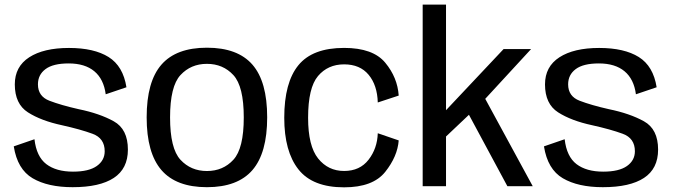

<svg xmlns="http://www.w3.org/2000/svg" viewBox="-20 -805 2914 830"><path d="M294 4.2Q411.2 4.2 472 -35.9Q532.9 -76 532.9 -158.2Q532.9 -246.8 471.7 -280.7Q410.5 -314.6 320.2 -333Q243.4 -350.4 193.7 -369.5Q144 -388.5 144 -440.4Q144 -481.8 176.8 -506.3Q209.5 -530.8 276.9 -530.8Q347.1 -530.8 387.8 -496.9Q428.5 -463 437 -397.4L526.6 -427.8Q512.2 -519.2 449.4 -558.5Q386.6 -597.7 278.2 -597.7Q168.8 -597.7 106.4 -557.4Q44 -517.1 44 -440.2Q44 -355.6 100.8 -319.3Q157.5 -283 248 -263.6Q327.4 -246 380 -226.7Q432.6 -207.4 432.6 -151Q432.6 -111.6 398.3 -87.3Q363.9 -63 295.5 -63Q222.9 -63 180.2 -95.5Q137.6 -128.1 129 -203.1L39.5 -172.3Q55.2 -73.1 121.1 -34.4Q187 4.2 294 4.2Z M874.5 4.2Q1007.4 4.2 1071.2 -69.7Q1135 -143.7 1135 -297.8Q1135 -452.4 1071.2 -525.6Q1007.4 -598.8 874.5 -598.8Q741.8 -598.8 677.9 -525.6Q614 -452.4 614 -297.8Q614 -143.7 677.9 -69.7Q741.8 4.2 874.5 4.2ZM874.5 -65.7Q805.1 -65.7 760.1 -114.4Q715.2 -163 715.2 -297.3Q715.2 -431.9 760.1 -480.4Q805.1 -529 874.5 -529Q944.1 -529 988.9 -480.4Q1033.8 -431.9 1033.8 -297.3Q1033.8 -163 988.9 -114.4Q944.1 -65.7 874.5 -65.7Z M1467.5 4.8Q1592.2 4.8 1645.3 -62Q1698.4 -128.7 1703.6 -198L1613.1 -229Q1611 -163.3 1573.3 -114.6Q1535.7 -65.9 1467.5 -65.9Q1398.6 -65.9 1355.2 -119.9Q1311.9 -173.9 1311.9 -295.9Q1311.9 -425.8 1354.7 -476.3Q1397.5 -526.8 1467.5 -526.8Q1536.2 -526.8 1573.6 -481.7Q1611 -436.6 1613.1 -362L1703.6 -391.8Q1698.4 -469.9 1645.4 -533.9Q1592.5 -597.9 1467.5 -597.9Q1331.1 -597.9 1270 -523.1Q1208.8 -448.3 1208.8 -295.9Q1208.8 -150.5 1270 -72.9Q1331.1 4.8 1467.5 4.8Z M2005 -312.9 2173.4 0H2283L2074.4 -383.7ZM1807.2 0H1908.1V-214.9L2010.7 -312.1L2073.2 -372.9L2276 -593H2157.1L1908.1 -328.6V-785H1807.2Z M2586 4.2Q2703.2 4.2 2764 -35.9Q2824.9 -76 2824.9 -158.2Q2824.9 -246.8 2763.7 -280.7Q2702.5 -314.6 2612.2 -333Q2535.4 -350.4 2485.7 -369.5Q2436 -388.5 2436 -440.4Q2436 -481.8 2468.8 -506.3Q2501.5 -530.8 2568.9 -530.8Q2639.1 -530.8 2679.8 -496.9Q2720.5 -463 2729 -397.4L2818.6 -427.8Q2804.2 -519.2 2741.4 -558.5Q2678.6 -597.7 2570.2 -597.7Q2460.8 -597.7 2398.4 -557.4Q2336 -517.1 2336 -440.2Q2336 -355.6 2392.8 -319.3Q2449.5 -283 2540 -263.6Q2619.4 -246 2672 -226.7Q2724.6 -207.4 2724.6 -151Q2724.6 -111.6 2690.3 -87.3Q2655.9 -63 2587.5 -63Q2514.9 -63 2472.2 -95.5Q2429.6 -128.1 2421 -203.1L2331.5 -172.3Q2347.2 -73.1 2413.1 -34.4Q2479 4.2 2586 4.2Z"/></svg>

Font: Anybody Thin
Style: Regular
Weight: 100
Designer: Tyler Finck
Foundry: Etcetera Type Company
Version: Version 1.114;gftools[0.9.25]